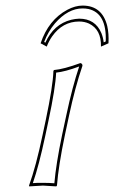

<svg xmlns="http://www.w3.org/2000/svg" viewBox="-20 -665 409 688"><path d="M144 -234.9Q169.9 -357.9 171.4 -411.1L173.8 -414.1Q208 -417 268.1 -439Q275.9 -437 275.4 -429.2Q249 -352.1 227.5 -251L212.4 -180.2Q189.5 -70.8 184.1 0L181.6 2.9Q179.7 2.9 133.8 0Q133.8 0 84.5 2.9L84 0Q108.9 -68.8 132.3 -180.2ZM341.8 -498Q343.3 -559.1 298.8 -580.6Q282.7 -587.9 263.7 -587.9Q204.1 -587.9 166.5 -534.2Q154.8 -517.1 147.5 -498L125.5 -509.8Q153.8 -593.8 221.2 -629.9Q249.5 -645 275.9 -645Q346.2 -645 364.3 -571.8Q370.6 -543.9 368.7 -509.8ZM153.8 -232.9 142.1 -177.7Q119.6 -71.8 97.7 -8.8Q114.3 -10.3 133.8 -9.8Q157.7 -9.8 174.8 -8.3Q180.7 -77.6 202.6 -182.1L217.8 -252.9Q239.3 -354 263.7 -426.8Q213.9 -408.2 181.2 -404.8Q178.7 -349.6 153.8 -232.9ZM351.6 -513.2 358.9 -516.6Q362.8 -617.7 296.9 -632.8Q286.6 -634.8 275.9 -634.8Q223.6 -634.8 176.8 -581.1Q152.3 -551.8 138.2 -514.6L142.6 -512.2Q172.4 -578.6 235.4 -594.2Q250 -597.7 263.7 -598.1Q321.3 -598.1 343.3 -546.4Q349.6 -530.3 351.6 -513.2Z"/></svg>

Font: Linux Biolinum Outline O
Style: Italic
Weight: 400
Italic angle: -12°
Designer: Philipp H. Poll
Foundry: Philipp H. Poll
Version: Version 0.6.2